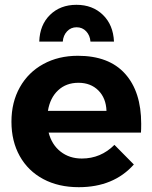

<svg xmlns="http://www.w3.org/2000/svg" viewBox="-20 -776 637 802"><path d="M180.2 -313H424.8Q422.9 -366.2 390.9 -398.2Q358.9 -430.2 307.6 -430.2Q256.3 -430.2 222.7 -398.7Q189 -367.2 180.2 -313ZM305.2 -543Q435.1 -543 502.4 -468Q569.8 -393.1 569.8 -258.8Q569.8 -234.9 568.8 -222.2H183.1Q196.3 -171.4 233.2 -142.6Q270 -113.8 321.8 -113.8Q400.9 -113.8 458 -170.9L539.1 -88.9Q454.6 5.9 309.1 5.9Q224.1 5.9 160.6 -28.1Q97.2 -62 62.5 -124Q27.8 -186 27.8 -267.6Q27.8 -349.1 63 -411.6Q98.1 -474.1 161.1 -508.5Q224.1 -543 305.2 -543ZM456.1 -602.1H357.9Q356 -627.9 340.1 -645Q324.2 -662.1 300 -662.1Q275.9 -662.1 260 -645Q244.1 -627.9 242.2 -602.1H144Q146 -671.9 189 -713.9Q231.9 -755.9 299.3 -755.9Q366.7 -755.9 409.9 -713.9Q453.1 -671.9 456.1 -602.1Z"/></svg>

Font: Montserrat-SemiBold
Style: Regular
Weight: 600
Designer: Julieta Ulanovsky
Foundry: Julieta Ulanovsky
Version: Version 6.001